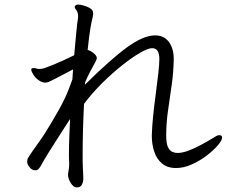

<svg xmlns="http://www.w3.org/2000/svg" viewBox="-20 -771 1040 841"><path d="M645 -179Q646 -217 651 -265Q656 -313 662.5 -361.5Q669 -410 673.5 -450.5Q678 -491 678 -513Q678 -535 670.5 -547.5Q663 -560 646 -560Q629 -560 594 -540Q559 -520 515.5 -485.5Q472 -451 428 -407.5Q384 -364 348 -316Q345 -257 343.5 -200Q342 -143 342 -96Q342 -80 342 -64.5Q342 -49 343 -35Q343 -28 344 -16Q345 -4 345 11Q345 25 339 37.5Q333 50 316 50Q301 49 289.5 30Q278 11 278 -5V-8Q280 -20 281.5 -31Q283 -42 283 -53V-59Q282 -68 282 -78.5Q282 -89 282 -100Q282 -132 283.5 -170Q285 -208 287 -250Q266 -217 241 -178.5Q216 -140 194 -104.5Q172 -69 159 -45Q155 -38 149.5 -31.5Q144 -25 136 -25Q120 -25 109.5 -38.5Q99 -52 99 -62Q99 -67 100 -72Q101 -77 104 -81Q118 -104 146.5 -143Q175 -182 203 -230Q218 -256 233 -281.5Q248 -307 264 -340.5Q280 -374 297 -423L300 -467Q247 -439 223.5 -427Q200 -415 192 -412Q184 -409 179 -409Q164 -409 149.5 -419.5Q135 -430 126 -444Q117 -458 117 -466Q117 -469 119 -471Q122 -473 128 -473Q133 -473 139 -471Q145 -469 152 -469Q163 -469 173 -472Q185 -476 207.5 -485Q230 -494 256.5 -506Q283 -518 305 -529Q310 -584 314 -627.5Q318 -671 322 -694V-701Q322 -711 319 -718Q317 -724 312 -730Q307 -736 307 -741Q307 -741 307.5 -741.5Q308 -742 308 -743Q311 -751 323 -751Q330 -751 345.5 -747Q361 -743 374.5 -735Q388 -727 388 -713V-710Q388 -702 382 -679Q377 -657 372.5 -624.5Q368 -592 364 -552Q375 -550 389.5 -538.5Q404 -527 404 -517Q404 -513 402 -508.5Q400 -504 397 -498Q388 -482 376 -459.5Q364 -437 353 -411Q353 -404 352 -400Q463 -510 535.5 -563Q608 -616 659 -616Q699 -616 720 -587Q741 -558 741 -513V-510Q740 -454 732 -398Q724 -342 716 -287Q708 -232 708 -177Q708 -141 716.5 -125Q725 -109 737 -105Q749 -101 757 -101Q779 -101 806.5 -111.5Q834 -122 862.5 -137.5Q891 -153 914 -167Q920 -171 927 -175Q934 -179 941 -179Q946 -179 950 -176Q953 -173 953 -169Q953 -157 934.5 -135Q916 -113 886 -90Q856 -67 820.5 -51Q785 -35 751 -35Q713 -35 689.5 -55Q666 -75 655.5 -107Q645 -139 645 -175Z"/></svg>

Font: QiushuiShotai
Style: Regular
Weight: 600
Designer: Fontworks Inc.
Foundry: Fontworks Inc.
Version: Version 1.250